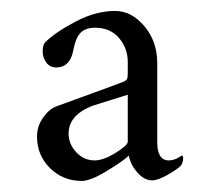

<svg xmlns="http://www.w3.org/2000/svg" viewBox="-20 -576 385 347"><path d="M46.9 -329.1Q46.9 -348.1 57.9 -363.5Q68.8 -378.9 82 -383.8Q196.3 -425.3 203.1 -428.2Q208.5 -430.7 209.7 -433.3Q210.9 -436 210.9 -444.8V-463.9Q210.9 -488.8 195.1 -507.3Q179.2 -525.9 151.9 -525.9Q134.3 -525.9 125.5 -516.6Q116.7 -507.3 112.8 -486.8Q107.4 -454.1 81.1 -454.1Q70.3 -454.1 63.7 -462.9Q57.1 -471.7 57.1 -482.9Q57.1 -495.1 62 -500Q82.5 -519.5 118.2 -537.8Q153.8 -556.2 188 -556.2Q217.8 -556.2 241 -528.6Q264.2 -501 264.2 -461.9V-318.8Q264.2 -286.1 285.2 -286.1Q289.6 -286.1 293.7 -287.4Q297.9 -288.6 300.3 -290Q302.7 -291.5 305.7 -293L308.1 -294.9Q311 -294.9 311 -290Q311 -282.7 307.1 -276.9Q299.8 -269.5 282.5 -259.8Q265.1 -250 254.9 -250Q240.7 -250 228.3 -264.2Q215.8 -278.3 212.9 -294.9Q203.6 -285.6 173.6 -267.3Q143.6 -249 127.9 -249Q93.8 -249 70.3 -272.2Q46.9 -295.4 46.9 -329.1ZM104 -335Q104 -315.4 117.9 -300.8Q131.8 -286.1 150.9 -286.1Q167 -286.1 189 -299.8Q210.9 -313.5 210.9 -319.8V-404.8Q150.9 -386.2 147 -384.8Q104 -367.7 104 -335Z"/></svg>

Font: Crimson
Style: Roman
Weight: 400
Version: Version 0.8